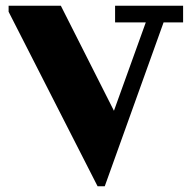

<svg xmlns="http://www.w3.org/2000/svg" viewBox="-20 -635 663 669"><path d="M550 -557 345 14H320L10 -594V-615H192L377 -249L488 -557H381V-615H618V-557Z"/></svg>

Font: Bigshot One
Style: Regular
Weight: 400
Designer: Gesine Todt
Foundry: Gesine Todt
Version: Version 1.001